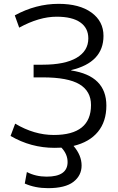

<svg xmlns="http://www.w3.org/2000/svg" viewBox="-20 -760 614 1000"><path d="M351 -395V-393Q534 -365 534 -210Q534 -127 490 -73.5Q446 -20 363 0Q405 49 405 102Q405 154 362.5 187Q320 220 230 220Q163 220 109 196L120 136Q166 160 223 160Q332 160 332 84Q332 43 300 9Q288 10 264 10Q141 10 35 -52L59 -116Q158 -57 260 -57Q454 -57 454 -213Q454 -285 394 -321Q334 -357 202 -357H155V-423H202Q318 -423 379 -459Q440 -495 440 -560Q440 -614 398 -643.5Q356 -673 275 -673Q184 -673 80 -616L57 -680Q167 -740 285 -740Q394 -740 456.5 -694.5Q519 -649 519 -573Q519 -435 351 -395Z"/></svg>

Font: M PLUS 1p
Style: Regular
Weight: 400
Version: Version 1.062